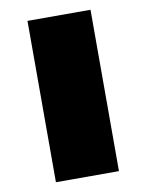

<svg xmlns="http://www.w3.org/2000/svg" viewBox="-76 -695 571 750"><g transform="rotate(-10 210.0 -320.0)"><path d="M85 -640H335V0H85Z"/></g></svg>

Font: Syne ExtraBold
Style: Regular
Weight: 800
Designer: Lucas Descroix
Foundry: Bonjour Monde
Version: Version 2.200; ttfautohint (v1.8.4)